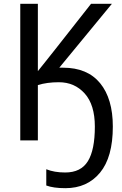

<svg xmlns="http://www.w3.org/2000/svg" viewBox="-20 -734 640 1004"><path d="M222 236V151Q264 168 321 168Q403 168 439.5 109Q476 50 476 -72Q476 -186 423 -245Q370 -304 288 -304Q225 -304 178 -289V0H86V-714H178V-362L218 -412L268 -475L456 -714H565L290 -380H310Q437 -380 503.5 -299Q570 -218 570 -72Q570 88 503 169Q436 250 322 250Q259 250 222 236Z"/></svg>

Font: Noto Sans Mono UI
Style: Regular
Weight: 400
Monospace: yes
Designer: Monotype Design team
Foundry: Monotype Imaging Inc.
Version: Version 1.000